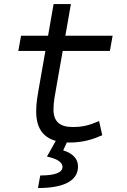

<svg xmlns="http://www.w3.org/2000/svg" viewBox="-20 -694 626 948"><path d="M324.2 9.8C390.1 9.8 439.5 -6.3 484.9 -26.4L469.2 -96.2C418 -74.2 387.2 -66.9 338.4 -66.9C274.4 -66.9 244.1 -95.2 244.1 -152.8C244.1 -191.4 250.5 -219.7 262.2 -287.1L289.6 -442.4H522.5L536.1 -517.6H302.7L330.1 -673.8H244.6L217.3 -517.6H84L70.3 -442.4H204.1L176.8 -287.1C164.6 -217.3 158.7 -186 158.7 -144.5C158.7 -64.9 189.9 -16.6 255.4 1.5L211.9 79.1C262.7 89.8 288.6 107.4 288.6 130.4C288.6 158.2 251 172.4 178.7 172.4L167.5 234.4C297.4 234.4 365.2 197.8 365.2 127.9C365.2 90.8 340.3 63.5 292 48.3L310.1 9.3C314.5 9.8 319.3 9.8 324.2 9.8Z"/></svg>

Font: Cascadia Mono NF SemiLight
Style: Italic
Weight: 350
Italic angle: -10°
Monospace: yes
Designer: Aaron Bell
Foundry: Saja Typeworks
Version: Version 2404.023